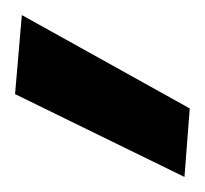

<svg xmlns="http://www.w3.org/2000/svg" viewBox="-20 -779 272 255"><path d="M225 -544 0 -654 9 -759 232 -635Z"/></svg>

Font: DM Sans 18pt
Style: Bold
Weight: 700
Designer: Colophon Foundry, Jonny Pinhorn
Foundry: Colophon Foundry
Version: Version 4.004;gftools[0.9.30]